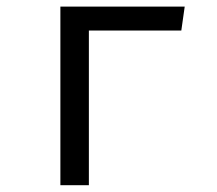

<svg xmlns="http://www.w3.org/2000/svg" viewBox="-20 -546 640 566"><path d="M242 0H158V-526.5H524.5L514.5 -456H242Z"/></svg>

Font: Fast_Mono
Style: Regular
Weight: 400
Monospace: yes
Designer: Carrois Corporate, Edenspiekermann AG, Nikita Prokopov
Foundry: Carrois Corporate, Edenspiekermann AG, Nikita Prokopov
Version: Version 5.002